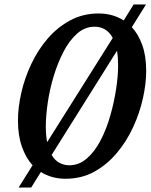

<svg xmlns="http://www.w3.org/2000/svg" viewBox="-20 -785 672 855"><path d="M63 50 125 -49Q95 -82 77.5 -132Q60 -182 60 -248Q60 -307 75 -372.5Q90 -438 119.5 -500.5Q149 -563 192.5 -613.5Q236 -664 293 -694.5Q350 -725 419 -725Q482 -725 531 -694L575 -765H630L567 -664Q596 -633 613.5 -584.5Q631 -536 631 -469Q631 -413 616.5 -347.5Q602 -282 573 -219Q544 -156 500.5 -104Q457 -52 400 -20.5Q343 11 272 11Q210 11 162 -19L119 50ZM184 -221Q184 -182 190 -152L482 -616Q455 -666 401 -666Q358 -666 323.5 -635.5Q289 -605 263 -555Q237 -505 219 -445.5Q201 -386 192.5 -327Q184 -268 184 -221ZM288 -49Q332 -49 367 -79.5Q402 -110 428 -160Q454 -210 471 -269.5Q488 -329 497 -388Q506 -447 506 -494Q506 -530 501 -559L210 -95Q224 -71 244.5 -60Q265 -49 288 -49Z"/></svg>

Font: Noto Serif ExtraCondensed SemiBold
Style: Italic
Weight: 600
Width: 2
Italic angle: -12°
Designer: Monotype Design Team
Foundry: Monotype Imaging Inc.
Version: Version 2.013